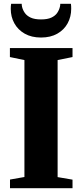

<svg xmlns="http://www.w3.org/2000/svg" viewBox="-20 -998 436 1018"><path d="M109.5 -59.5V-679.5L32.5 -695.5V-743H364.5V-695.5L285.5 -679.5V-59L364.5 -45.5V0H33V-46ZM197.5 -799Q147 -799 111 -819.5Q75 -840 56 -874.5Q37 -909 37 -951Q37 -959.5 37.5 -965.5Q38 -971.5 39 -978H95Q95 -974.5 95.5 -970.2Q96 -966 97 -961.5Q101 -944.5 111.8 -929.2Q122.5 -914 143 -904.5Q163.5 -895 197.5 -895Q231.5 -895 252 -904.5Q272.5 -914 283 -929.2Q293.5 -944.5 297.5 -961.5Q299 -966 299.2 -970.2Q299.5 -974.5 299.5 -978H356Q357 -971.5 357.2 -965.8Q357.5 -960 357.5 -951Q357.5 -909.5 338.8 -874.8Q320 -840 284 -819.5Q248 -799 197.5 -799Z"/></svg>

Font: Merriweather 72pt Black
Style: Regular
Weight: 900
Version: Version 2.100